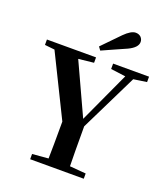

<svg xmlns="http://www.w3.org/2000/svg" viewBox="-171 -1089 1043 1205"><g transform="rotate(20 350.5 -486.5)"><path d="M338 -813 451 -929Q495 -973 526 -973Q547 -973 561 -960Q574 -946 574 -928Q574 -891 513 -862Q487 -851 434 -827L354 -791ZM422 -310Q422 -120 424 -44L532 -35V0H174V-35L281 -44Q283 -116 283 -291L82 -699L16 -706V-742H344V-706L242 -695L400 -352L557 -693L458 -706V-742H698V-706L610 -693Z"/></g></svg>

Font: Source Han Serif JP
Style: Bold
Weight: 700
Designer: Ryoko NISHIZUKA  (kana & ideographs); Frank Grießhammer (Latin, Greek & Cyrillic); Wenlong ZHANG  (bopomofo); Sandoll Co
Foundry: Adobe Systems Incorporated
Version: Version 1.000;PS 1;hotconv 16.6.53;makeotf.lib2.5.65590